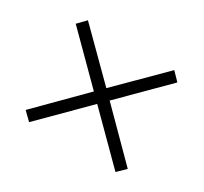

<svg xmlns="http://www.w3.org/2000/svg" viewBox="-95 -544 715 674"><g transform="rotate(30 262.0 -206.5)"><path d="M55 -31 230 -207 56 -381 87 -413 262 -239 437 -413 468 -381 294 -207 469 -31 437 0 262 -175 87 0Z"/></g></svg>

Font: Eudoxus Sans ExtraLight
Style: Regular
Weight: 200
Designer: Stijn de Vries
Foundry: tokotype
Version: Version 2.005